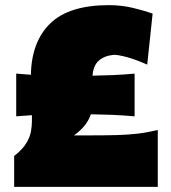

<svg xmlns="http://www.w3.org/2000/svg" viewBox="-20 -726 663 746"><path d="M35 0V-120Q67.5 -145.5 82 -169.5Q96.5 -193.5 100.2 -215Q104 -236.5 104 -254Q104 -265.5 104 -278.5Q72.5 -276.5 43 -274V-440Q70.5 -437.5 100 -435.5Q102.5 -564.5 175.5 -635.2Q248.5 -706 403 -706Q452.5 -706 497 -695.2Q541.5 -684.5 573 -673L552 -475Q505.5 -495.5 472.5 -504.2Q439.5 -513 423 -513Q387 -510 364.8 -491.2Q342.5 -472.5 339.5 -432Q377.5 -432.5 418.8 -434.2Q460 -436 503 -440V-274Q458 -278 415 -279.8Q372 -281.5 333 -282Q327 -263 312.2 -242.5Q297.5 -222 267.5 -200H333Q391 -200 435.2 -201.2Q479.5 -202.5 517 -207Q554.5 -211.5 593 -221V0Z"/></svg>

Font: Commissioner Flair Black
Style: Regular
Weight: 900
Designer: Kostas Bartsokas
Foundry: Kostas Bartsokas
Version: Version 1.000; ttfautohint (v1.8.3)